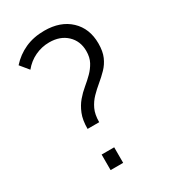

<svg xmlns="http://www.w3.org/2000/svg" viewBox="-176 -799 786 887"><g transform="rotate(-30 217.0 -355.5)"><path d="M151 -218Q151 -265 164 -297Q177 -329 196.5 -352Q216 -375 238.5 -393.5Q261 -412 280.5 -431.5Q300 -451 313 -475Q326 -499 326 -533Q326 -586 290.5 -619.5Q255 -653 197 -653Q157 -653 121 -636Q85 -619 59 -587L22 -632Q56 -670 101.5 -690.5Q147 -711 204 -711Q290 -711 341 -663Q392 -615 392 -535Q392 -493 379.5 -464.5Q367 -436 346 -414.5Q325 -393 302.5 -374.5Q280 -356 259.5 -335Q239 -314 226 -286.5Q213 -259 213 -218ZM148 0V-83H215V0Z"/></g></svg>

Font: SUSE Thin Light
Style: Regular
Weight: 300
Version: Version 1.000